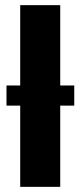

<svg xmlns="http://www.w3.org/2000/svg" viewBox="-20 -725 312 745"><path d="M58.4 0V-705H213.7V0ZM5.2 -315.2V-393.3H268.1V-315.2Z"/></svg>

Font: TikTok Sans Light
Style: Regular
Weight: 300
Version: Version 4.000